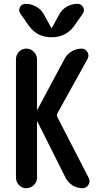

<svg xmlns="http://www.w3.org/2000/svg" viewBox="-20 -985 540 1005"><path d="M63.5 -55.7V-673.8Q63.5 -697.3 79.1 -713.9Q94.7 -730.5 117.7 -730.5Q140.6 -730.5 157.2 -713.9Q173.8 -697.3 173.8 -673.8V-411.1V-410.2Q175.8 -410.2 175.8 -411.1L317.4 -675.8Q330.1 -701.2 354.5 -715.8Q378.9 -730.5 407.2 -730.5Q426.8 -730.5 437.5 -712.9Q448.2 -695.3 438.5 -676.8L280.3 -391.6Q275.4 -381.8 280.3 -372.1L444.3 -53.7Q454.1 -35.2 442.9 -17.6Q431.6 0 411.1 0Q382.8 0 359.4 -15.1Q335.9 -30.3 323.2 -54.7L175.8 -348.6Q175.8 -349.6 173.8 -349.6V-348.6V-55.7Q173.8 -32.2 157.2 -16.1Q140.6 0 117.7 0Q94.7 0 79.1 -16.6Q63.5 -33.2 63.5 -55.7ZM385.7 -964.8Q405.3 -964.8 415 -947.3Q424.8 -929.7 413.1 -913.1L369.1 -850.6Q326.2 -790 250 -790Q173.8 -790 130.9 -850.6L86.9 -913.1Q75.2 -929.7 84.5 -947.3Q93.8 -964.8 114.3 -964.8Q144.5 -964.8 170.4 -949.7Q196.3 -934.6 210 -909.2L249 -837.9H250H251L290 -909.2Q303.7 -935.5 329.6 -950.2Q355.5 -964.8 385.7 -964.8Z"/></svg>

Font: Rounded-X Mgen+ 1m medium
Style: Regular
Weight: 500
Designer: [Source Han Sans]
Ryoko NISHIZUKA  (kana & ideographs); Paul D. Hunt (Latin, Greek & Cyrillic); Wenlong ZHANG  (bopomofo
Version: Version 1.059.20150602